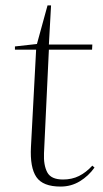

<svg xmlns="http://www.w3.org/2000/svg" viewBox="-20 -673 380 707"><path d="M35 -502 116 -511 155 -653H168L160 -509H320L319 -490H160L142 -109Q140 -65 154 -38.5Q168 -12 212 -12Q245 -12 271 -25Q297 -38 320 -63L328 -56Q306 -25 274 -5.5Q242 14 203 14Q138 14 114 -21Q90 -56 94 -132L113 -490H35Z"/></svg>

Font: Display Extralight
Style: Italic
Weight: 200
Italic angle: -2°
Designer: Latin by Veronika Burian and Jose Scaglione. Greek by Irene Vlachou. Cyrillic by Vera Evstafieva
Foundry: TypeTogether
Version: Version 3.002